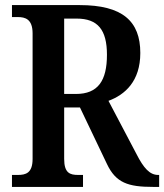

<svg xmlns="http://www.w3.org/2000/svg" viewBox="-20 -734 645 754"><path d="M27 0H306V-47H287C255 -47 232 -54 232 -110V-312H294L400 -90C435 -16 483 0 581 0H605V-47H601C568 -47 544 -74 516 -129L406 -338C471 -362 531 -415 531 -526C531 -651 461 -714 293 -714H27V-667H50C79 -667 108 -659 108 -603V-110C108 -54 81 -47 50 -47H27ZM278 -365H232V-661H281C364 -661 400 -617 400 -519C400 -417 365 -365 278 -365Z"/></svg>

Font: Noto Serif Tamil Condensed SemiBold
Style: Regular
Weight: 600
Width: 3
Designer: Indian Type Foundry, Tom Grace, and the Monotype Design Team
Foundry: Monotype Imaging Inc.
Version: Version 2.004